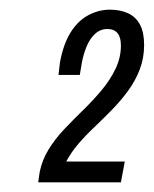

<svg xmlns="http://www.w3.org/2000/svg" viewBox="-20 -817 318 397"><path d="M59 -440 62 -461Q67 -486 80.5 -508Q94 -530 113 -550Q132 -570 152.5 -590Q173 -610 190.5 -631Q208 -652 219 -675Q230 -698 230 -723Q230 -740 223 -748.5Q216 -757 202 -757Q187 -757 176 -746.5Q165 -736 158.5 -719.5Q152 -703 149 -686L145 -662H101Q102 -669 102.5 -675.5Q103 -682 104 -688Q111 -726 126 -750Q141 -774 162.5 -785.5Q184 -797 207 -797Q229 -797 245 -789.5Q261 -782 269.5 -766Q278 -750 278 -724Q278 -697 269 -673.5Q260 -650 245 -629.5Q230 -609 212 -590.5Q194 -572 175.5 -554.5Q157 -537 142 -519.5Q127 -502 117 -483H238L230 -440Z"/></svg>

Font: Archivo ExtraCondensed Light
Style: Italic
Weight: 300
Width: 2
Italic angle: -10°
Designer: Hector Gatti
Foundry: Omnibus-Type
Version: Version 2.001